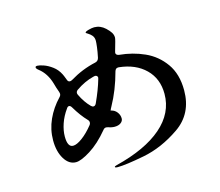

<svg xmlns="http://www.w3.org/2000/svg" viewBox="-109 -924 1217 1062"><g transform="rotate(-15 500.0 -392.5)"><path d="M589 -616Q589 -603 607 -600Q683 -593 750 -563Q817 -533 860.5 -472Q904 -411 904 -318Q904 -184 801.5 -113.5Q699 -43 592 -22.5Q485 -2 440 -2Q424 -2 424 -7Q424 -11 436 -14Q609 -57 701.5 -137Q794 -217 794 -327Q794 -414 738 -469Q682 -524 588 -534H583Q569 -534 564 -517Q537 -416 492 -335Q485 -323 482 -314H484Q504 -310 517 -293.5Q530 -277 530 -257Q530 -242 516.5 -232Q503 -222 481 -222Q463 -222 445 -229Q437 -231 434 -231Q423 -231 416 -221Q362 -156 307.5 -122Q253 -88 224 -88Q184 -88 158 -130.5Q132 -173 132 -237Q132 -299 157.5 -355.5Q183 -412 228 -459Q236 -467 236 -477Q236 -479 234 -487Q223 -517 217 -540Q199 -602 156 -635Q143 -645 143 -652Q143 -659 154 -659Q166 -659 189.5 -651Q213 -643 238 -624.5Q263 -606 278 -576Q281 -571 292 -542Q296 -529 307 -529Q313 -529 320 -533Q391 -576 469 -593Q486 -597 490 -615Q497 -648 500 -673Q503 -698 503 -708Q503 -727 493.5 -738.5Q484 -750 472 -757Q460 -764 460 -766Q460 -772 480 -777.5Q500 -783 513 -783Q548 -783 576 -757Q593 -741 601.5 -727.5Q610 -714 610 -698Q610 -689 591 -625Q589 -619 589 -616ZM327 -456Q327 -451 330 -445Q352 -399 383 -368Q390 -361 397 -361Q407 -361 413 -374Q445 -444 461 -500L463 -508Q463 -514 459 -518Q455 -522 448 -522Q446 -522 438 -520Q386 -507 337 -473Q327 -466 327 -456ZM349 -267Q354 -273 354 -281Q354 -290 347 -297Q313 -332 281 -386Q274 -398 266 -398Q258 -398 252 -388Q226 -352 213 -313.5Q200 -275 200 -241Q200 -180 232 -180Q253 -180 285 -203.5Q317 -227 349 -267Z"/></g></svg>

Font: Shippori Antique B1
Style: Regular
Weight: 400
Designer: FONTDASU
Foundry: FONTDASU / Google Inc. / but / Adobe
Version: Version 2.001